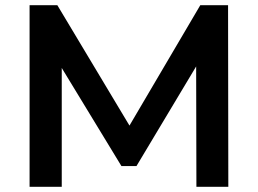

<svg xmlns="http://www.w3.org/2000/svg" viewBox="-20 -720 995 740"><path d="M860 0 859 -700H752L479 -236L201 -700H94V0H218V-458L448 -80H506L736 -464L737 0Z"/></svg>

Font: Montserrat Lite SemiBold
Style: Regular
Weight: 600
Designer: Julieta Ulanovsky
Foundry: Julieta Ulanovsky
Version: Version 7.200;PS 007.200;hotconv 1.0.88;makeotf.lib2.5.64775